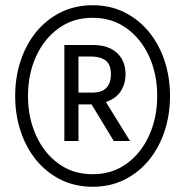

<svg xmlns="http://www.w3.org/2000/svg" viewBox="-20 -701 672 734"><path d="M334 13Q267 13 212.5 -14Q158 -41 119 -88.5Q80 -136 59 -199Q38 -262 38 -334Q38 -406 59 -469Q80 -532 119 -579.5Q158 -627 212.5 -654Q267 -681 334 -681Q401 -681 455.5 -654Q510 -627 549 -579.5Q588 -532 609 -469Q630 -406 630 -334Q630 -262 609 -199Q588 -136 549 -88.5Q510 -41 455.5 -14Q401 13 334 13ZM334 -35Q409 -35 464.5 -75.5Q520 -116 550.5 -184Q581 -252 581 -334Q581 -417 550.5 -484.5Q520 -552 464.5 -592.5Q409 -633 334 -633Q259 -633 203.5 -592.5Q148 -552 117.5 -484.5Q87 -417 87 -334Q87 -252 117.5 -184Q148 -116 203.5 -75.5Q259 -35 334 -35ZM226 -162V-529H336Q376 -529 403.5 -515Q431 -501 445.5 -476Q460 -451 460 -417Q460 -382 442.5 -353.5Q425 -325 385 -311L477 -162H415L330 -302H280V-162ZM280 -347H333Q369 -347 386.5 -365Q404 -383 404 -417Q404 -455 383.5 -470Q363 -485 328 -485H280Z"/></svg>

Font: Atkinson Hyperlegible Mono ExtraLight
Style: Italic
Weight: 200
Italic angle: -12°
Monospace: yes
Designer: Elliott Scott, Megan Eiswerth, Linus Boman, Theodore Petrosky, Letters from Sweden
Foundry: Applied Design Works, Letters from Sweden
Version: Version 2.001